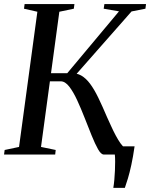

<svg xmlns="http://www.w3.org/2000/svg" viewBox="-27 -763 741 948"><path d="M532.5 164.5Q535.5 147 537.5 124.8Q539.5 102.5 540.5 79.2Q541.5 56 541.5 35.2Q541.5 14.5 540 0L502.5 -40.5H637.5Q630 12 621.5 51Q613 90 604.8 117.2Q596.5 144.5 589.5 164.5ZM485.5 0Q472 0 457.2 -26Q442.5 -52 425.8 -93.2Q409 -134.5 391 -180.8Q373 -227 354 -268.2Q335 -309.5 314.8 -335.5Q294.5 -361.5 273 -361.5H180L184.5 -401.5H305L560.5 -707L485 -720L488.5 -743H694L691 -720L622.5 -706.5L323.5 -367V-400.5Q351.5 -403 374.2 -390Q397 -377 417.5 -349.8Q438 -322.5 458.2 -280.8Q478.5 -239 502 -183.5Q511 -164 521.8 -140.2Q532.5 -116.5 544.2 -94.5Q556 -72.5 567.5 -56Q579 -39.5 589 -34L630.5 -23L628 0ZM-7 0 -4 -22.5 67 -37.5 157.5 -705 91.5 -720 94.5 -743H340.5L337.5 -720L266 -705L175.5 -37.5L248 -22.5L245.5 0Z"/></svg>

Font: Merriweather 120pt
Style: Italic
Weight: 400
Italic angle: -7.8°
Version: Version 2.101